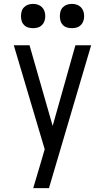

<svg xmlns="http://www.w3.org/2000/svg" viewBox="-20 -753 540 988"><path d="M151 215Q160 185 169 154.5Q178 124 187 94L210 15L51 -520H132L251 -105L368 -520H449L232 215ZM350 -608Q337 -608 325 -611.5Q313 -615 304 -624Q295 -633 291.5 -645Q288 -657 288 -670Q288 -683 291.5 -695Q295 -707 304 -716Q313 -725 325 -729Q337 -733 350 -733Q363 -733 375 -729Q387 -725 396 -716Q405 -707 409 -695Q413 -683 413 -670Q413 -657 409 -645Q405 -633 396 -624Q387 -615 375 -611.5Q363 -608 350 -608ZM150 -608Q137 -608 125 -611.5Q113 -615 104 -624Q95 -633 91.5 -645Q88 -657 88 -670Q88 -683 91.5 -695Q95 -707 104 -716Q113 -725 125 -729Q137 -733 150 -733Q163 -733 175 -729Q187 -725 196 -716Q205 -707 209 -695Q213 -683 213 -670Q213 -657 209 -645Q205 -633 196 -624Q187 -615 175 -611.5Q163 -608 150 -608Z"/></svg>

Font: Iosevka Term SS14
Style: Regular
Weight: 400
Monospace: yes
Designer: Belleve Invis
Foundry: Belleve Invis
Version: Version 24.1.1; ttfautohint (v1.8.4)